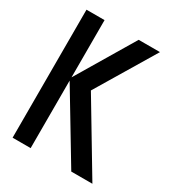

<svg xmlns="http://www.w3.org/2000/svg" viewBox="-171 -817 846 921"><g transform="rotate(30 252.0 -356.5)"><path d="M445 -711 250 -386 480 -2H363L138 -376V-2H38V-711H138V-394L327 -711Z"/></g></svg>

Font: Fundamental  Brigade
Style: Regular
Weight: 400
Designer: Peter Wiegel, original typeface by Arno Drescher 1935
Foundry: Peter Wiegel
Version: Version 0.000 2012 initial release